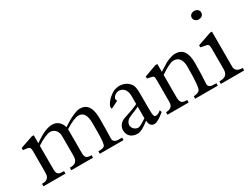

<svg xmlns="http://www.w3.org/2000/svg" viewBox="-60 -1200 2247 1726"><g transform="rotate(-30 1063.0 -337.0)"><path d="M854 0H607.9V-25.9H619.1Q637.7 -25.9 651.6 -29.5Q665.5 -33.2 672.4 -40.5Q688.5 -56.6 688.5 -189V-273.9Q688.5 -394 611.8 -394Q600.1 -394 584.7 -389.6Q569.3 -385.3 551 -377.4Q532.7 -369.6 512.7 -358.6Q492.7 -347.7 471.2 -334V-89.8Q471.2 -70.8 474.1 -58.6Q477.1 -46.4 484.4 -39.1Q491.7 -31.7 504.6 -28.8Q517.6 -25.9 537.6 -25.9V0H312V-25.9Q335.9 -25.9 351.8 -30.8Q367.7 -35.6 377 -45.7Q386.2 -55.7 390.1 -70.8Q394 -85.9 394 -106V-303.7Q394 -323.7 388.7 -340.3Q383.3 -356.9 373.3 -368.9Q363.3 -380.9 349.1 -387.5Q335 -394 317.4 -394Q306.2 -394 290.8 -389.4Q275.4 -384.8 257.3 -376.7Q239.3 -368.7 218.8 -357.2Q198.2 -345.7 176.8 -331.5V-89.8Q176.8 -68.8 180.4 -56.2Q184.1 -43.5 192.9 -36.6Q201.7 -29.8 216.1 -27.8Q230.5 -25.9 251.5 -25.9V0H22.9V-25.9Q44.4 -25.9 59.1 -30Q73.7 -34.2 82.8 -43.7Q91.8 -53.2 95.7 -68.6Q99.6 -84 99.6 -106V-315.4Q99.6 -337.9 96.4 -348.4Q93.3 -358.9 85 -363.5Q76.7 -368.2 62.3 -369.4Q47.9 -370.6 25.9 -374V-396.5L156.7 -441.4H176.8V-358.4Q237.3 -401.4 283.2 -421.4Q329.1 -441.4 364.7 -441.4Q403.8 -441.4 430.9 -418.5Q458 -395.5 467.8 -357.4Q492.7 -373.5 511.5 -385Q530.3 -396.5 545.7 -404.8Q561 -413.1 574.7 -419.2Q588.4 -425.3 602.5 -430.2Q615.2 -435.5 629.4 -439Q643.6 -442.4 655.3 -441.4Q765.6 -441.4 765.6 -276.9Q765.6 -157.2 762.7 -71.3V-68.4Q762.7 -47.9 776.4 -36.9Q790 -25.9 816.9 -25.9H854Z M1114.7 -196.8Q1109.4 -193.8 1099.1 -189.2Q1088.9 -184.6 1076.7 -179.4Q1064.5 -174.3 1051.3 -168.9Q1038.1 -163.6 1026.6 -158.4Q1015.1 -153.3 1006.8 -149.4Q998.5 -145.5 995.6 -143.1Q981.9 -132.8 973.6 -118.9Q965.3 -105 965.3 -90.3Q965.3 -78.1 970.5 -66.9Q975.6 -55.7 984.1 -47.6Q992.7 -39.6 1003.9 -34.7Q1015.1 -29.8 1027.3 -29.8Q1031.7 -29.8 1041 -33.7Q1050.3 -37.6 1062.3 -43.9Q1074.2 -50.3 1087.9 -58.8Q1101.6 -67.4 1114.7 -76.2ZM1277.3 -47.9Q1204.1 14.2 1168.9 14.2Q1145 14.2 1132.1 -1Q1119.1 -16.1 1116.7 -49.8Q1077.6 -18.1 1047.4 -2Q1017.1 14.2 994.6 14.2Q948.2 14.2 921.1 -10.5Q894 -35.2 894 -77.6Q894 -105 909.7 -127.9Q925.3 -150.9 953.6 -163.6Q960.9 -167 981 -173.3Q1001 -179.7 1025.1 -188Q1049.3 -196.3 1074 -205.8Q1098.6 -215.3 1114.7 -224.6V-307.6Q1114.7 -335 1107.7 -353.5Q1100.6 -372.1 1089.6 -383.5Q1078.6 -395 1064.9 -400.1Q1051.3 -405.3 1038.1 -405.3Q1027.8 -405.3 1016.6 -401.1Q1005.4 -397 996.1 -389.9Q986.8 -382.8 980.7 -373.8Q974.6 -364.7 974.6 -355Q974.6 -347.2 981 -334.5L903.8 -296.4Q900.4 -307.1 900.4 -314.5Q900.4 -324.7 908 -338.6Q915.5 -352.5 927.7 -367.2Q939.9 -381.8 955.8 -395.8Q971.7 -409.7 987.8 -419.9Q1006.3 -431.2 1024.9 -435.8Q1043.5 -440.4 1060.1 -441.4Q1133.8 -441.4 1174.8 -384.3Q1183.1 -373 1187.5 -349.1Q1191.9 -325.2 1191.9 -289.6V-147Q1191.9 -111.3 1193.1 -90.8Q1194.3 -70.3 1197.3 -59.8Q1200.2 -49.3 1205.1 -46.6Q1210 -43.9 1217.3 -43.9Q1241.2 -43.9 1269.5 -69.3Z M1832.5 0H1597.7V-25.9Q1642.1 -27.3 1659.2 -46.4Q1681.6 -67.9 1681.6 -284.7Q1681.6 -339.8 1659.9 -367.4Q1638.2 -395 1599.1 -395Q1578.6 -395 1542.2 -377Q1505.9 -358.9 1459 -326.7V-96.7Q1459 -73.7 1462.9 -59.8Q1466.8 -45.9 1475.3 -38.3Q1483.9 -30.8 1497.3 -28.3Q1510.7 -25.9 1530.3 -25.9V0H1310.1V-25.9Q1382.3 -25.9 1382.3 -90.3V-315.4Q1382.3 -330.6 1381.3 -339.6Q1380.4 -348.6 1377.2 -353.5Q1374 -358.4 1368.2 -360.8Q1362.3 -363.3 1353 -365.2Q1343.3 -367.7 1333 -370.1Q1322.8 -372.6 1313 -374V-395L1438.5 -440.4H1459V-358.9Q1466.3 -363.8 1479.7 -372.3Q1493.2 -380.9 1506.8 -389.2Q1520.5 -397.5 1531 -404.1Q1541.5 -410.6 1543 -411.6Q1571.3 -425.3 1596.7 -433.3Q1622.1 -441.4 1640.6 -441.4Q1700.2 -441.4 1728.8 -401.1Q1757.3 -360.8 1757.3 -278.3Q1757.3 -222.2 1755.1 -170.4Q1752.9 -118.7 1750.5 -71.3V-69.8Q1750.5 -68.8 1750.2 -68.4Q1750 -67.9 1750 -67.4V-63Q1750 -45.4 1763.9 -35.6Q1777.8 -25.9 1806.6 -25.9H1832.5Z M2032.7 -645Q2032.7 -624.5 2018.3 -612.8Q2003.9 -601.1 1982.9 -601.1Q1974.1 -601.1 1965.3 -604.2Q1956.5 -607.4 1949.7 -613.3Q1942.9 -619.1 1938.7 -627.2Q1934.6 -635.3 1934.6 -645Q1934.6 -664.6 1949 -676.3Q1963.4 -688 1982.9 -688Q2003.9 -688 2018.3 -676.3Q2032.7 -664.6 2032.7 -645ZM2106.4 0H1863.8V-25.9Q1912.1 -25.9 1932.1 -43.9Q1952.1 -62 1952.1 -101.1V-316.4Q1952.1 -333.5 1949 -345Q1945.8 -356.4 1941.9 -359.4Q1936 -363.3 1926.5 -365.5Q1917 -367.7 1906.5 -369.4Q1896 -371.1 1885.7 -372.8Q1875.5 -374.5 1868.7 -377V-398.4L2010.3 -447.3H2029.8V-83.5Q2029.8 -25.9 2106.4 -25.9Z"/></g></svg>

Font: HM XNiloofar
Style: Regular
Weight: 400
Designer: Hossein Movahhedian
Version: Version 2.8, 2015